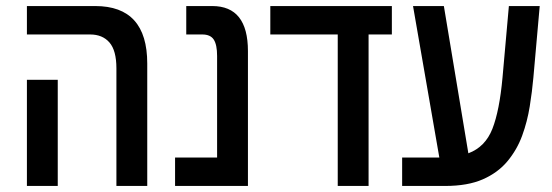

<svg xmlns="http://www.w3.org/2000/svg" viewBox="-20 -615 1826 635"><path d="M365 0V-389Q365 -448 342 -474.5Q319 -501 278 -501H69V-595H295Q467 -595 467 -405V0ZM69 0V-351H171V0Z M559 0V-94H698V-430Q698 -467 687 -484Q676 -501 649 -501H596V-595H682Q800 -595 800 -446V0Z M1097 0V-501H874V-595H1276V-501H1199V0Z M1310 0V-94H1433L1346 -595H1448L1529 -108Q1585 -129 1608.5 -189Q1632 -249 1642 -359L1663 -595H1765L1744 -358Q1740 -313 1732 -263Q1724 -213 1707 -166.5Q1690 -120 1658.5 -82Q1627 -44 1577 -22Q1527 0 1452 0Z"/></svg>

Font: Noto Sans Hebrew Condensed Medium
Style: Regular
Weight: 500
Width: 3
Designer: Monotype Design Team
Foundry: Monotype Imaging Inc.
Version: Version 2.004; ttfautohint (v1.8.4.7-5d5b)